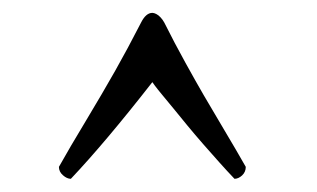

<svg xmlns="http://www.w3.org/2000/svg" viewBox="-20 -750 481 291"><path d="M69.3 -497.1Q85.4 -525.9 110.6 -567.6Q135.7 -609.4 154.5 -642.6Q173.3 -675.8 193.8 -715.8Q201.2 -730.5 210.9 -730.5Q213.4 -730.5 216.8 -728.8Q220.2 -727.1 223.4 -723.6Q226.6 -720.2 229 -715.8Q244.6 -684.6 261 -655Q277.3 -625.5 288.8 -605.7Q300.3 -585.9 319.3 -554Q338.4 -522 352.5 -497.1Q352.5 -489.3 346.9 -484.1Q341.3 -479 335.4 -479Q324.7 -490.2 312 -504.4Q299.3 -518.6 287.6 -532Q275.9 -545.4 264.4 -559.3Q252.9 -573.2 243.4 -585Q233.9 -596.7 226.3 -605.7Q218.8 -614.7 214.8 -620.1L210.9 -625.5Q139.2 -533.7 87.4 -479Q81.5 -479 75.4 -484.4Q69.3 -489.7 69.3 -497.1Z"/></svg>

Font: Crimson
Style: Regular
Weight: 400
Version: Version 0.8